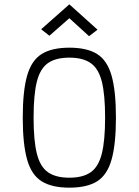

<svg xmlns="http://www.w3.org/2000/svg" viewBox="-20 -852 640 886"><path d="M300 14Q219 14 172 -15.5Q125 -45 105 -116Q85 -187 85 -309Q85 -432 105 -502.5Q125 -573 172 -602.5Q219 -632 300 -632Q382 -632 428.5 -602.5Q475 -573 495 -502.5Q515 -432 515 -309Q515 -187 495 -116Q475 -45 428.5 -15.5Q382 14 300 14ZM300 -32Q363 -32 399 -57.5Q435 -83 450 -143.5Q465 -204 465 -309Q465 -415 450 -475Q435 -535 399 -560.5Q363 -586 300 -586Q237 -586 201 -560.5Q165 -535 150 -475Q135 -415 135 -309Q135 -204 150 -143.5Q165 -83 201 -57.5Q237 -32 300 -32ZM391 -685 300 -768 208 -687 170 -717 300 -832 430 -715Z"/></svg>

Font: Victor Mono Thin
Style: Regular
Weight: 100
Monospace: yes
Designer: Rune Bjørnerås
Version: Version 1.561;gftools[0.9.30]